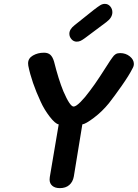

<svg xmlns="http://www.w3.org/2000/svg" viewBox="-20 -973 711 991"><path d="M236 -46Q236 -55 237 -59L283 -331Q265 -334 236.5 -371Q208 -408 190 -448Q143 -549 126 -634Q125 -638 125 -646Q125 -672 150 -686.5Q175 -701 207 -701Q228 -701 240 -690Q252 -679 259 -655Q282 -563 307 -502Q341 -423 360 -423Q372 -423 395.5 -446.5Q419 -470 443 -503Q469 -537 496 -578.5Q523 -620 528 -628L548 -659Q552 -664 560 -676Q568 -688 577 -693.5Q586 -699 600 -699Q629 -699 650 -682Q671 -665 671 -643Q671 -631 663 -618Q646 -584 608.5 -530.5Q571 -477 542 -440Q507 -397 464.5 -365Q422 -333 405 -331L361 -62Q356 -34 337.5 -18Q319 -2 289 -2Q264 -2 250 -14Q236 -26 236 -46ZM338 -799Q338 -822 365 -843L464 -922Q486 -939 497.5 -946Q509 -953 521 -953Q538 -953 549 -940Q560 -927 560 -910Q560 -882 529 -859L422 -779Q406 -767 396.5 -762.5Q387 -758 376 -758Q360 -758 349 -770.5Q338 -783 338 -799Z"/></svg>

Font: Mali SemiBold
Style: Italic
Weight: 600
Italic angle: -10°
Version: Version 1.000; ttfautohint (v1.6)